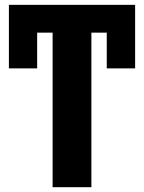

<svg xmlns="http://www.w3.org/2000/svg" viewBox="-20 -780 600 800"><path d="M360.8 -644H424.8V-495.1H543V-759.8H17.1V-495.1H134.8V-644H199.2V0H360.8Z"/></svg>

Font: Avrile Sans
Style: Bold
Weight: 700
Designer: Monotype Design Team, Google (font), Stefan Peev (BGR Cyrillic), Cristiano Sobral (main changes)
Foundry: The Avrile Sans Project Authors
Version: Version 3.110